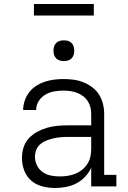

<svg xmlns="http://www.w3.org/2000/svg" viewBox="-20 -934 640 962"><path d="M256 8Q225 8 193 0Q161 -8 137 -28.5Q113 -49 101.5 -79.5Q90 -110 90 -142Q90 -169 98 -195Q106 -221 124 -240.5Q142 -260 165.5 -273Q189 -286 214.5 -293.5Q240 -301 267 -303.5Q294 -306 320 -306H437V-362Q437 -380 433 -396.5Q429 -413 419.5 -427.5Q410 -442 396 -452.5Q382 -463 366 -469Q350 -475 333 -477.5Q316 -480 298 -480Q275 -480 251.5 -476Q228 -472 207.5 -460Q187 -448 174 -427.5Q161 -407 161 -383H96Q96 -407 104 -430Q112 -453 126.5 -472Q141 -491 161.5 -504Q182 -517 204.5 -524.5Q227 -532 251 -535Q275 -538 298 -538Q324 -538 349.5 -534.5Q375 -531 398.5 -521.5Q422 -512 442.5 -496.5Q463 -481 476.5 -459.5Q490 -438 496 -413Q502 -388 502 -362V-58H563V0H437V-94Q426 -69 406.5 -48.5Q387 -28 363 -15.5Q339 -3 311.5 2.5Q284 8 256 8ZM279 -50Q299 -50 319 -53Q339 -56 357.5 -63.5Q376 -71 391.5 -83.5Q407 -96 418 -113Q429 -130 433 -149.5Q437 -169 437 -189V-248H320Q302 -248 284 -246.5Q266 -245 248.5 -241Q231 -237 214 -230.5Q197 -224 183 -212.5Q169 -201 162 -184Q155 -167 155 -149Q155 -127 165 -106Q175 -85 193.5 -72Q212 -59 234.5 -54.5Q257 -50 279 -50ZM300 -628Q289 -628 279 -631Q269 -634 261.5 -641.5Q254 -649 251 -659Q248 -669 248 -680Q248 -691 251 -701Q254 -711 261.5 -718.5Q269 -726 279 -729Q289 -732 300 -732Q311 -732 321 -729Q331 -726 338.5 -718.5Q346 -711 349 -701Q352 -691 352 -680Q352 -669 349 -659Q346 -649 338.5 -641.5Q331 -634 321 -631Q311 -628 300 -628ZM150 -856V-914H450V-856Z"/></svg>

Font: Iosevka Slab Light Extended
Style: Regular
Weight: 300
Width: 7
Monospace: yes
Designer: Belleve Invis
Foundry: Belleve Invis
Version: Version 11.1.0; ttfautohint (v1.8.3)